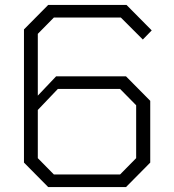

<svg xmlns="http://www.w3.org/2000/svg" viewBox="-20 -757 706 777"><path d="M175 0 77 -99V-638L175 -737H492L594 -634L558 -597L469 -686H198L133 -620V-370L207 -448H490L588 -349V-99L490 0ZM198 -51H466L531 -117V-331L466 -397H214L133 -312V-117Z"/></svg>

Font: Tomorrow Light
Style: Regular
Weight: 300
Designer: Tony de Marco, Monica Rizzolli
Foundry: Just in Type
Version: Version 2.002